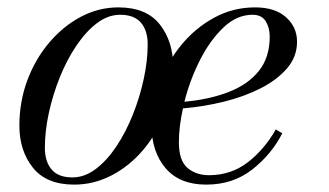

<svg xmlns="http://www.w3.org/2000/svg" viewBox="-20 -490 892 520"><path d="M181 10Q105.5 10 69 -36Q32.5 -82 32.5 -149.5Q32.5 -215 54.2 -273Q76 -331 113.8 -375.2Q151.5 -419.5 199.5 -444.8Q247.5 -470 300.5 -470Q376.5 -470 412.8 -423.8Q449 -377.5 449 -310Q449 -244.5 427.2 -186.5Q405.5 -128.5 368 -84.2Q330.5 -40 282.2 -15Q234 10 181 10ZM176 -9.5Q209 -9.5 239.2 -32.2Q269.5 -55 295 -93.2Q320.5 -131.5 339.5 -178.8Q358.5 -226 369.2 -275.8Q380 -325.5 380 -370Q380 -407 361.8 -428.5Q343.5 -450 305.5 -450Q272.5 -450 242.5 -427.2Q212.5 -404.5 186.8 -366.2Q161 -328 142 -280.8Q123 -233.5 112.2 -183.8Q101.5 -134 101.5 -89.5Q101.5 -52.5 119.8 -31Q138 -9.5 176 -9.5ZM464.5 -105Q464.5 -55 487.8 -35.2Q511 -15.5 546 -15.5Q605.5 -15.5 650.8 -50.2Q696 -85 727 -139.5L744.5 -129Q715.5 -72 663.2 -31Q611 10 538.5 10Q466.5 10 428.5 -34.5Q390.5 -79 390.5 -150Q390.5 -207.5 411.5 -264.2Q432.5 -321 470.5 -367.5Q508.5 -414 559.8 -442Q611 -470 671 -470Q725 -470 754.8 -443.2Q784.5 -416.5 784.5 -377Q784.5 -336.5 757.5 -305Q730.5 -273.5 685.8 -250.8Q641 -228 586 -214.5Q531 -201 475.5 -196.5Q464.5 -147 464.5 -105ZM664 -450Q621 -450 584.8 -415.2Q548.5 -380.5 521.2 -326.5Q494 -272.5 479.5 -214.5Q547 -220.5 599.2 -240.8Q651.5 -261 681 -297.8Q710.5 -334.5 710.5 -391Q710.5 -414.5 699.8 -432.2Q689 -450 664 -450Z"/></svg>

Font: Bodoni* 11pt
Style: Italic
Weight: 400
Italic angle: -13°
Version: Version 2.3